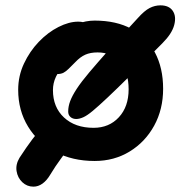

<svg xmlns="http://www.w3.org/2000/svg" viewBox="-20 -590 687 718"><path d="M334 12Q251 12 186.5 -22Q122 -56 85 -116.5Q48 -177 48 -254Q48 -306 69.5 -352Q91 -398 125 -433.5Q159 -469 198.5 -489Q238 -509 272 -509Q287 -509 300 -504.5Q313 -500 320.5 -490Q328 -480 328 -463Q328 -434 315.5 -413Q303 -392 265 -377Q239 -364 219.5 -345Q200 -326 189 -302.5Q178 -279 178 -253Q178 -189 219.5 -150.5Q261 -112 330 -112Q388 -112 424.5 -151.5Q461 -191 461 -256Q461 -320 429.5 -357Q398 -394 345 -394Q318 -394 299 -385.5Q280 -377 262 -358Q247 -343 237 -333Q227 -323 217.5 -318Q208 -313 193 -313Q176 -313 164.5 -325Q153 -337 153 -370Q153 -394 168.5 -419.5Q184 -445 210 -466.5Q236 -488 268.5 -500.5Q301 -513 334 -513Q415 -513 472 -482Q529 -451 559.5 -393.5Q590 -336 590 -258Q590 -181 556.5 -120Q523 -59 465 -23.5Q407 12 334 12ZM265 -145Q252 -145 243.5 -152.5Q235 -160 235 -173Q235 -192 242.5 -212Q250 -232 267 -258Q284 -284 314 -319.5Q344 -355 388 -404.5Q432 -454 495 -522Q520 -550 539.5 -560Q559 -570 580 -570Q612 -570 626 -549.5Q640 -529 631.5 -496.5Q623 -464 587 -428Q515 -355 465 -305.5Q415 -256 381.5 -224.5Q348 -193 327 -175.5Q306 -158 291.5 -151.5Q277 -145 265 -145ZM105 108Q81 108 63.5 91.5Q46 75 42 50Q38 25 53 0Q79 -40 100.5 -68.5Q122 -97 141.5 -112.5Q161 -128 181 -128Q210 -128 227.5 -113.5Q245 -99 245 -65Q245 -53 234.5 -35.5Q224 -18 206 6Q188 30 168 63Q155 85 139 96.5Q123 108 105 108Z"/></svg>

Font: Shantell Sans SemiBold
Style: Regular
Weight: 600
Designer: Stephen Nixon, Anya Danilova, Shantell Martin
Foundry: Arrow Type
Version: Version 1.011;[c5ecc13dd]